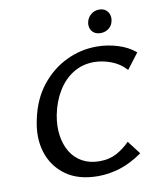

<svg xmlns="http://www.w3.org/2000/svg" viewBox="-94 -937 862 1024"><g transform="rotate(-10 337.0 -425.0)"><path d="M355 12Q249 12 181 -36.5Q113 -85 87.5 -166Q62 -247 85 -347Q107 -450 164 -522Q221 -594 299.5 -632Q378 -670 465 -670Q522 -670 578 -653Q634 -636 674 -602L610 -518Q576 -556 528.5 -573.5Q481 -591 437 -591Q374 -591 324 -560Q274 -529 240.5 -474Q207 -419 193 -348Q182 -290 189 -239Q196 -188 219.5 -148.5Q243 -109 283 -87Q323 -65 376 -65Q428 -65 467 -85.5Q506 -106 541 -141L596 -69Q533 -25 473.5 -6.5Q414 12 355 12ZM500 -737Q480 -737 466 -746Q452 -755 446 -771Q440 -787 444 -806Q449 -830 468 -846Q487 -862 513 -862Q533 -862 546.5 -852.5Q560 -843 566 -827Q572 -811 568 -791Q563 -766 544 -751.5Q525 -737 500 -737Z"/></g></svg>

Font: Ysabeau Office SemiBold
Style: Italic
Weight: 600
Italic angle: -12°
Designer: Christian Thalmann (Catharsis Fonts)
Version: Version 2.001;gftools[0.9.30]; featfreeze: tnum,lnum,ss02